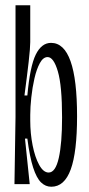

<svg xmlns="http://www.w3.org/2000/svg" viewBox="-20 -700 338 730"><path d="M175 10Q153 10 136 -6.5Q119 -23 106 -63Q93 -103 84 -173H75L93 0H35L39 -256V-680H95V-540Q95 -518 89 -465Q83 -412 73 -337H84Q94 -448 116 -492.5Q138 -537 174 -537Q273 -537 273 -258Q273 -122 249 -56Q225 10 175 10ZM165 -44Q191 -44 203.5 -99.5Q216 -155 216 -253Q216 -374 200 -428.5Q184 -483 161 -483Q144 -483 131.5 -460Q119 -437 111 -402Q103 -367 99 -329.5Q95 -292 95 -263V-242Q95 -193 104 -147.5Q113 -102 129 -73Q145 -44 165 -44Z"/></svg>

Font: Bricolage Grotesque 96pt Condensed ExtraLight
Style: Regular
Weight: 200
Width: 3
Designer: Mathieu Triay
Foundry: Atelier Triay
Version: Version 1.001; ttfautohint (v1.8.4.7-5d5b);gftools[0.9.33.de